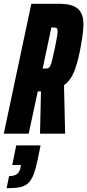

<svg xmlns="http://www.w3.org/2000/svg" viewBox="-39 -708 462 1017"><path d="M-19 0 127 -688H274Q321 -688 349 -676.5Q377 -665 390 -641Q403 -617 403 -581Q403 -566 401.5 -549.5Q400 -533 397.5 -515.5Q395 -498 392 -480Q385 -437 376.5 -402.5Q368 -368 358 -340Q348 -312 334 -291.5Q320 -271 300 -257L306 0H173L178 -224Q177 -224 176 -224Q175 -224 174 -224H161L113 0ZM187 -345H200Q210 -345 216 -347Q222 -349 227 -358.5Q232 -368 237.5 -390.5Q243 -413 252 -455Q259 -490 262.5 -510.5Q266 -531 266 -542Q266 -552 263.5 -556Q261 -560 257 -561Q253 -562 246 -562H233ZM-4 289 9 225Q26 225 38.5 220.5Q51 216 59 205.5Q67 195 70 177L72 166H26L47 62H176L164 121Q153 177 141 210.5Q129 244 111.5 261Q94 278 66.5 283.5Q39 289 -4 289Z"/></svg>

Font: Saira UltraCondensed Black
Style: Italic
Weight: 900
Width: 1
Italic angle: -12°
Designer: Hector Gatti with collaboration of the Omnibus-Type team
Foundry: Omnibus-Type
Version: Version 1.101